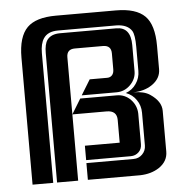

<svg xmlns="http://www.w3.org/2000/svg" viewBox="-46 -636 662 682"><g transform="rotate(-5 284.5 -295.5)"><path d="M364.3 -439.9Q364.3 -468.3 335.9 -468.8H234.9Q205.6 -468.8 205.6 -439.9V-236.3L238.3 -290H368.7Q397.5 -290 418 -269Q438 -248 439 -219.2V-109.9Q439 -92.8 428.2 -82Q416.5 -70.3 398.9 -70.3H240.2V-121.6H364.3V-202.6Q364.3 -236.3 327.6 -236.3H205.6V0H130.4V-461.4Q130.4 -493.7 141.1 -508.3Q155.3 -527.3 187 -527.3H387.7Q439 -527.3 439 -462.9V-369.6Q439 -342.3 418 -321.3Q397.5 -300.8 368.7 -300.8H244.6L277.8 -355H340.3Q351.1 -355 357.7 -362.3Q364.3 -369.6 364.3 -383.3ZM43 -452.6Q43 -527.3 75.2 -559.6Q106.4 -590.8 177.7 -590.8H391.6Q463.4 -590.8 495.1 -559.1Q526.4 -527.8 526.4 -452.6V-369.6Q526.4 -335.9 494.6 -314.5Q466.8 -295.9 426.8 -295.4H429.2Q466.3 -295.4 487.3 -281.2Q526.4 -254.9 526.4 -221.2V-75.7Q526.4 -41 494.6 -19.5Q466.3 -1 426.8 0H240.2V-59.6H408.2Q426.8 -59.6 439.5 -72.3Q452.6 -85.4 452.6 -104V-220.7Q452.6 -246.6 438.5 -266.6Q425.3 -286.6 401.4 -295.4Q425.3 -304.2 438.5 -324.2Q452.6 -344.2 452.6 -370.1V-456.1Q452.6 -498 443.8 -512.7Q428.7 -536.6 389.2 -537.6H180.2Q144 -537.6 128.9 -514.6Q116.7 -496.1 116.7 -462.9V0H43Z"/></g></svg>

Font: Ebtekar Inline 2
Style: Inline-2
Weight: 500
Designer: Arman Khorramak
Foundry: Arman Khorramak
Version: Version 2.000